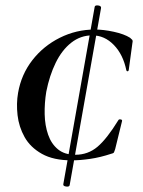

<svg xmlns="http://www.w3.org/2000/svg" viewBox="-20 -591 538 722"><path d="M218 102 336 -565Q337 -572 349 -570.5Q361 -569 360 -561L242 105Q241 112 229 110.5Q217 109 218 102ZM337 -480Q369 -480 408 -471.5Q447 -463 469 -449Q474 -445 477 -441.5Q480 -438 478 -430L464 -327Q463 -323 459.5 -323Q456 -323 455 -327Q443 -386 408 -422Q373 -458 327 -458Q283 -458 248 -430.5Q213 -403 189.5 -355Q166 -307 154 -246Q147 -203 148 -161Q149 -119 161 -84.5Q173 -50 198 -29.5Q223 -9 263 -9Q311 -9 346.5 -39Q382 -69 425 -139Q427 -143 433.5 -142Q440 -141 439 -136L413 -30Q410 -23 409 -19Q408 -15 399 -13Q357 1 318.5 6.5Q280 12 250 12Q181 12 137.5 -12.5Q94 -37 72.5 -75.5Q51 -114 46 -158Q41 -202 48 -242Q60 -311 101.5 -364.5Q143 -418 205 -449Q267 -480 337 -480Z"/></svg>

Font: Cormorant Garamond Light
Style: Italic
Weight: 300
Italic angle: -10°
Designer: Christian Thalmann (Catharsis Fonts)
Foundry: Catharsis Fonts
Version: Version 4.001